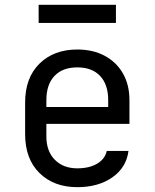

<svg xmlns="http://www.w3.org/2000/svg" viewBox="-20 -765 640 795"><path d="M300 10Q203 10 143.5 -48.5Q84 -107 84 -210V-340Q84 -443 143.5 -501.5Q203 -560 300 -560Q365 -560 413.5 -534Q462 -508 489 -461Q516 -414 516 -350V-252H172V-200Q172 -139 207 -103.5Q242 -68 300 -68Q350 -68 382.5 -87.5Q415 -107 422 -140H512Q503 -71 445 -30.5Q387 10 300 10ZM172 -322H428V-350Q428 -415 394.5 -450.5Q361 -486 300 -486Q239 -486 205.5 -450.5Q172 -415 172 -350ZM140 -670V-745H460V-670Z"/></svg>

Font: JetBrainsMonoNL NFM
Style: Regular
Weight: 400
Monospace: yes
Designer: Philipp Nurullin, Konstantin Bulenkov
Foundry: JetBrains
Version: Version 2.304; ttfautohint (v1.8.4.7-5d5b);Nerd Fonts 3.3.0